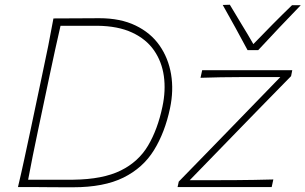

<svg xmlns="http://www.w3.org/2000/svg" viewBox="-20 -791 1292 812"><path d="M56 0Q70.5 -61 82.5 -117Q94.5 -173 108.5 -238L158 -472.5Q172.5 -539.5 184 -597.2Q195.5 -655 206 -713Q267 -713 310.2 -713.5Q353.5 -714 400 -714Q489.5 -714 553.2 -683.2Q617 -652.5 654.5 -599Q692 -545.5 703.5 -477Q715 -408.5 699 -333Q677.5 -231 631.2 -156Q585 -81 502.2 -40Q419.5 1 289 1Q245 1 208.2 0.8Q171.5 0.5 135.2 0.2Q99 0 56 0ZM99 -31H290Q415 -32.5 490.5 -69.8Q566 -107 606.5 -175.8Q647 -244.5 667 -340Q681.5 -408 673 -469Q664.5 -530 631.5 -577.8Q598.5 -625.5 539 -653.2Q479.5 -681 392 -682H236Q224.5 -632 213.5 -582Q202.5 -532 190.5 -475L140.5 -238Q128.5 -181 118.5 -131.5Q108.5 -82 99 -31ZM731 0 736 -23Q795.5 -84 851.5 -141.5Q907.5 -199 956 -249L1165.5 -465H1069Q1039.5 -465 998.5 -465Q957.5 -465 913 -464.2Q868.5 -463.5 828 -462L835 -494H1216L1211 -469Q1184.5 -442 1148.8 -405.5Q1113 -369 1074.8 -329.8Q1036.5 -290.5 1002 -255L782.5 -29H901Q931 -29 971.8 -29.2Q1012.5 -29.5 1055.5 -30.2Q1098.5 -31 1136 -32L1129 0ZM1027 -579Q1002.5 -625 975.8 -673.5Q949 -722 922 -770L952 -771Q976.5 -729 1002 -687.8Q1027.5 -646.5 1051.5 -604.5Q1091.5 -646 1131.8 -686.8Q1172 -727.5 1215 -769H1252Q1205.5 -721 1161 -674Q1116.5 -627 1072 -579Z"/></svg>

Font: Commissioner Flair Thin
Style: Italic
Weight: 100
Italic angle: -12°
Designer: Kostas Bartsokas
Foundry: Kostas Bartsokas
Version: Version 1.000; ttfautohint (v1.8.3)